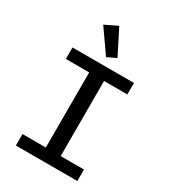

<svg xmlns="http://www.w3.org/2000/svg" viewBox="-227 -1071 1053 1184"><g transform="rotate(30 300.0 -479.0)"><path d="M518.8 0V-81.7H353V-616.5H518.8V-698.2H81V-616.5H247.2V-81.7H81V0ZM174.7 -914.8 290.1 -750 354 -780.5 264.2 -958.1Z"/></g></svg>

Font: Margiela Mono Medium
Style: Regular
Weight: 500
Designer: Mike Abbink, Paul van der Laan, Pieter van Rosmalen
Foundry: Bold Monday
Version: Version 2.003 2021